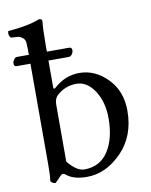

<svg xmlns="http://www.w3.org/2000/svg" viewBox="-81 -759 655 831"><g transform="rotate(-10 246.5 -343.0)"><path d="M173.8 -362.8Q156.7 -347.7 157.2 -320.8V-70.8Q195.3 -23.9 229 -23.9Q297.9 -23.9 334 -79.3Q370.1 -134.8 370.1 -224.1Q370.1 -295.9 337.6 -345.5Q305.2 -395 258.8 -395Q210 -395 173.8 -362.8ZM167 -394Q216.8 -439 278.8 -439Q347.7 -439 401.9 -384Q456.1 -329.1 456.1 -242.2Q456.1 -130.4 387 -60.3Q317.9 9.8 234.9 9.8Q176.3 9.8 147 -14.6Q138.7 -21.5 133.1 -21.2Q127.4 -21 119.6 -12.2Q116.2 -8.3 111.1 -2.9Q106 2.4 103.5 4.6Q101.1 6.8 96.2 12.2Q82 12.2 74.2 0Q78.1 -19 78.1 -70.8V-515.1H17.1Q5.9 -515.1 5.9 -528.8Q5.9 -536.6 12 -545.4Q18.1 -554.2 24.9 -554.2H78.1V-559.1Q78.1 -591.3 76.7 -607.2Q75.2 -623 64.2 -630.6Q53.2 -638.2 47.1 -638.7Q41 -639.2 14.2 -641.1Q2.9 -652.3 7.8 -670.9Q96.7 -677.7 147.9 -698.2Q161.1 -698.2 161.1 -688Q157.2 -647.9 157.2 -583V-554.2H254.9Q267.1 -554.2 267.1 -541Q267.1 -532.2 261 -523.7Q254.9 -515.1 246.1 -515.1H157.2V-398.9Q157.2 -385.3 167 -394Z"/></g></svg>

Font: Linux Libertine Capitals
Style: Small Caps
Weight: 400
Designer: Philipp H. Poll
Foundry: Philipp H. Poll
Version: Version 5.1.3